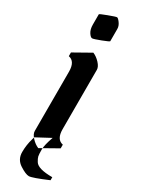

<svg xmlns="http://www.w3.org/2000/svg" viewBox="-246 -816 739 993"><g transform="rotate(30 124.0 -320.0)"><path d="M170 -502Q170 -520 151 -540.5Q132 -561 110 -570L9 -513V-491Q50 -483 50 -422V-68Q50 -50 69 -29.5Q88 -9 110 0L211 -57V-79Q170 -87 170 -148ZM35 -695V-756Q35 -759 76.5 -774.5Q118 -790 124.5 -790Q131 -790 143.5 -773Q156 -756 156 -738V-665Q156 -662 116 -646.5Q76 -631 67 -631Q58 -631 46.5 -648.5Q35 -666 35 -695ZM148 -83Q129 -30 129 -2Q129 26 131.5 37Q134 48 144 64Q162 94 248 94V112Q159 150 140 150Q121 150 84.5 126.5Q48 103 48 59Q48 16 60 -24L64 -38Z"/></g></svg>

Font: Pirata One
Style: Regular
Weight: 400
Designer: Rodrigo Fuenzalida, Nicolas Massi
Foundry: Rodrigo Fuenzalida, Nicolas Massi
Version: Version 1.001